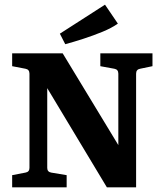

<svg xmlns="http://www.w3.org/2000/svg" viewBox="-20 -801 697 821"><path d="M579 -507Q562 -504 562 -486V0H437L155 -469L182 -471V-83Q182 -66 199 -63L265 -52V0H32V-52L89 -63Q106 -66 106 -83V-486Q106 -504 89 -507L32 -518V-573H248L513 -136L486 -134V-486Q486 -504 469 -507L409 -518V-573H632V-518ZM259 -612 236 -657 429 -781 484 -700Q457 -681 418 -665Q379 -649 337.5 -635.5Q296 -622 259 -612Z"/></svg>

Font: Rasa
Style: Bold
Weight: 700
Designer: Anna Giedrys (Yrsa+Rasa design), David Brezina (Yrsa art-direction, Rasa art-direction, design)
Foundry: Rosetta Type Foundry
Version: Version 2.004